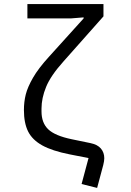

<svg xmlns="http://www.w3.org/2000/svg" viewBox="-20 -760 640 939"><path d="M114 -740H486V-680L290 -459Q228 -390 205.5 -335Q183 -280 183 -229V-215Q183 -159 216 -127.5Q249 -96 331 -79L423 -60Q457 -53 473.5 -33.5Q490 -14 490 14Q490 27 485 47L455 159L379 140L413 13L321 -5Q235 -22 186.5 -49Q138 -76 117.5 -117Q97 -158 97 -222Q97 -262 106 -298Q115 -334 141.5 -380Q168 -426 220 -483L389 -670V-675L327 -670H114Z"/></svg>

Font: iA Writer Quattro V
Style: Regular
Weight: 400
Designer: Mike Abbink, Paul van der Laan, Pieter van Rosmalen, Oliver Reichenstein
Foundry: Information Architects Inc.
Version: Version 2.000